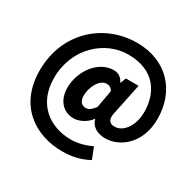

<svg xmlns="http://www.w3.org/2000/svg" viewBox="-200 -992 1440 1413"><g transform="rotate(30 520.5 -285.0)"><path d="M494 199C576 199 648 183 718 145L680 49C634 73 566 92 508 92C332 92 174 -14 174 -240C174 -496 368 -662 562 -662C789 -662 875 -514 875 -353C875 -231 808 -151 739 -151C690 -151 673 -181 689 -245L742 -500H634L616 -452H614C595 -492 565 -509 528 -509C397 -509 295 -369 295 -227C295 -122 356 -53 447 -53C494 -53 554 -84 585 -129H588C600 -73 655 -42 721 -42C843 -42 985 -147 985 -358C985 -599 826 -769 577 -769C293 -769 55 -557 55 -235C55 61 264 199 494 199ZM486 -164C450 -164 428 -189 428 -237C428 -303 469 -396 534 -396C557 -396 574 -385 585 -364L558 -214C530 -177 509 -164 486 -164Z"/></g></svg>

Font: Noto Sans JP Black
Style: Regular
Weight: 900
Designer: Ryoko NISHIZUKA 西塚涼子 (kana, bopomofo & ideographs); Paul D. Hunt (Latin, Greek & Cyrillic); Sandoll Communications 산돌커뮤니
Foundry: Adobe
Version: Version 2.002;hotconv 1.0.116;makeotfexe 2.5.65601